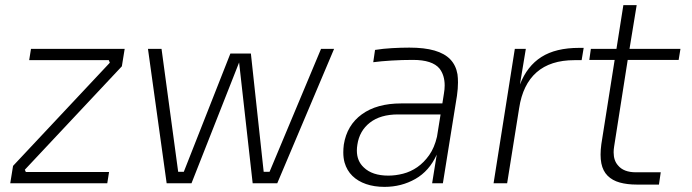

<svg xmlns="http://www.w3.org/2000/svg" viewBox="-20 -716 2702 750"><path d="M20 0 31 -68 409 -471 405 -481H94L101 -525H467L456 -457L77 -53L81 -44H406L399 0Z M967 0 914 -472 728 0H631L558 -525H611L676 -45H698L880 -507H960L1010 -45H1033L1234 -525H1285L1063 0Z M1482 14Q1442 14 1410 3Q1378 -8 1356.5 -29Q1335 -50 1326 -81Q1321 -99 1321 -121Q1321 -135 1323 -151Q1335 -227 1393.5 -269.5Q1452 -312 1547 -312H1708L1714 -350Q1717 -367 1717 -382Q1717 -422 1697 -448Q1669 -482 1593 -482Q1551 -482 1509.5 -479.5Q1468 -477 1438 -473L1445 -521Q1476 -526 1511.5 -528Q1547 -530 1579 -530Q1638 -530 1677.5 -518.5Q1717 -507 1739 -484Q1761 -461 1767 -426Q1769 -411 1769 -394Q1769 -370 1765 -342L1710 0H1668L1686 -112Q1657 -48 1602.5 -17Q1548 14 1482 14ZM1497 -30Q1525 -30 1554.5 -37.5Q1584 -45 1610 -63Q1636 -81 1656.5 -110Q1677 -139 1687 -182L1701 -269H1535Q1466 -269 1425 -237Q1384 -205 1376 -151Q1374 -139 1374 -128Q1374 -87 1401 -62Q1434 -30 1497 -30Z M1908 0 1991 -525H2034L2011 -386Q2039 -458 2095 -493.5Q2151 -529 2242 -529H2260L2252 -481H2224Q2130 -481 2076 -433.5Q2022 -386 2008 -294L1961 0Z M2432 -482 2379 -144Q2377 -132 2377 -121Q2377 -89 2394 -70Q2416 -43 2464 -43H2561L2554 5H2467Q2430 5 2401 -3Q2372 -11 2353.5 -29.5Q2335 -48 2329 -78Q2326 -93 2326 -112Q2326 -131 2329 -153L2381 -482H2282L2288 -525H2388L2415 -696H2467L2439 -525H2638L2631 -482Z"/></svg>

Font: Sora ExtraLight
Style: Italic
Weight: 200
Designer: Jonathan Barnbrook, Juli√°n Moncada
Version: Version 1.000